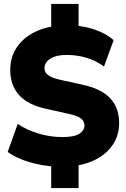

<svg xmlns="http://www.w3.org/2000/svg" viewBox="-20 -840 640 975"><path d="M240 115V-20L270 7Q197 3 130.5 -16.5Q64 -36 19 -68L70 -211Q115 -180 175 -162Q235 -144 296 -144Q359 -144 384 -161.5Q409 -179 409 -203Q409 -224 391.5 -238Q374 -252 329 -262L216 -287Q122 -307 77 -357Q32 -407 32 -486Q32 -546 61.5 -593.5Q91 -641 144.5 -671Q198 -701 270 -709L240 -692V-820H379V-692L349 -711Q410 -708 466 -688Q522 -668 557 -636L508 -502Q472 -530 423 -545.5Q374 -561 318 -561Q265 -561 235.5 -542Q206 -523 206 -493Q206 -473 223.5 -459Q241 -445 285 -435L398 -410Q493 -390 539 -341.5Q585 -293 585 -216Q585 -156 556 -110Q527 -64 475.5 -35Q424 -6 356 3L379 -21V115Z"/></svg>

Font: Mulish ExtraLight Black
Style: Regular
Weight: 900
Version: Version 3.603